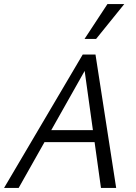

<svg xmlns="http://www.w3.org/2000/svg" viewBox="-21 -927 673 947"><path d="M477 0 391 -617H419L71 0H-1L387 -658H450L552 0ZM158 -226 191 -285H465L482 -226ZM396 -735 509 -907H592L453 -735Z"/></svg>

Font: Ysabeau Infant
Style: Italic
Weight: 400
Italic angle: -12°
Designer: Christian Thalmann (Catharsis Fonts)
Version: Version 2.001;gftools[0.9.30]; featfreeze: ss01,ss02,lnum